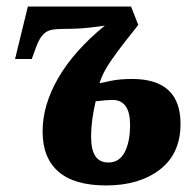

<svg xmlns="http://www.w3.org/2000/svg" viewBox="-20 -556 595 586"><path d="M110 -155Q110 -235 157.5 -317.5Q205 -400 300 -478Q290 -476 255.5 -472Q221 -468 185 -468Q153 -468 137.5 -465Q122 -462 110.5 -449.5Q99 -437 89 -409L77 -376H26L65 -536H380L402 -480L384 -457Q346 -410 319 -371Q292 -332 284 -302Q292 -304 319.5 -309.5Q347 -315 383 -315Q531 -315 531 -178Q531 -87 468 -38.5Q405 10 304 10Q207 10 158.5 -32Q110 -74 110 -155ZM377 -175Q377 -251 323 -251Q308 -251 272 -247Q258 -187 258 -140Q258 -99 271 -79.5Q284 -60 311 -60Q344 -60 360.5 -91.5Q377 -123 377 -175Z"/></svg>

Font: Noto Serif CondExtraBold
Style: Italic
Weight: 800
Width: 3
Italic angle: -12°
Designer: Monotype Design Team
Foundry: Monotype Imaging Inc.
Version: Version 1.001